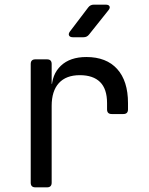

<svg xmlns="http://www.w3.org/2000/svg" viewBox="-20 -805 640 825"><path d="M132 0Q112 0 112 -20V-530Q112 -550 132 -550H182Q202 -550 202 -530V-445H221L202 -421Q202 -485 241.5 -522.5Q281 -560 351 -560Q437 -560 483.5 -508.5Q530 -457 530 -362V-335Q530 -315 510 -315H460Q440 -315 440 -335V-362Q440 -423 410 -452.5Q380 -482 323 -482Q264 -482 233 -448Q202 -414 202 -350V-20Q202 0 182 0ZM293 -645Q281 -645 277 -652Q273 -659 280 -669L359 -773Q368 -785 383 -785H434Q447 -785 450.5 -778Q454 -771 446 -761L363 -657Q354 -645 339 -645Z"/></svg>

Font: Pitagon Sans Mono
Style: Regular
Weight: 400
Monospace: yes
Designer: Travis Tran
Foundry: Pitagon
Version: Version 1.001;gftools[0.9.26]